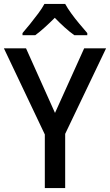

<svg xmlns="http://www.w3.org/2000/svg" viewBox="-20 -961 562 981"><path d="M261 -384 410 -714H522L313 -277V0H209V-274L0 -714H113ZM313 -941Q325 -919 344.5 -892Q364 -865 386 -839Q408 -813 426 -792V-781H360Q336 -798 310.5 -821Q285 -844 260 -870Q234 -844 208.5 -821Q183 -798 160 -781H95V-792Q113 -813 134.5 -839.5Q156 -866 176 -893Q196 -920 207 -941Z"/></svg>

Font: Noto Sans Hebrew SemiCondensed Medium
Style: Regular
Weight: 500
Width: 4
Designer: Monotype Design Team
Foundry: Monotype Imaging Inc.
Version: Version 2.003